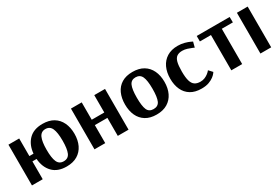

<svg xmlns="http://www.w3.org/2000/svg" viewBox="48 -1270 2972 2040"><g transform="rotate(-30 1533.5 -250.0)"><path d="M488 11Q378 11 317.5 -52Q257 -115 249 -219H198V0H66V-500H198V-284H249Q258 -387 318.5 -449Q379 -511 488 -511Q568 -511 622 -478.5Q676 -446 704 -387Q732 -328 732 -250Q732 -172 704 -113.5Q676 -55 622 -22Q568 11 488 11ZM488 -53Q544 -53 565 -101.5Q586 -150 586 -250Q586 -350 564 -399Q542 -448 488 -448Q435 -448 412.5 -399Q390 -350 390 -250Q390 -150 411.5 -101.5Q433 -53 488 -53Z M833 0V-500H965V-287H1119V-500H1251V0H1119V-221H965V0Z M1592 11Q1513 11 1459.5 -22Q1406 -55 1379 -113.5Q1352 -172 1352 -250Q1352 -328 1379 -387Q1406 -446 1459.5 -478.5Q1513 -511 1592 -511Q1672 -511 1726 -478.5Q1780 -446 1808 -387Q1836 -328 1836 -250Q1836 -172 1808 -113.5Q1780 -55 1726 -22Q1672 11 1592 11ZM1592 -56Q1648 -56 1668.5 -101.5Q1689 -147 1689 -250Q1689 -353 1667.5 -399Q1646 -445 1592 -445Q1539 -445 1518 -399Q1497 -353 1497 -250Q1497 -147 1517 -101.5Q1537 -56 1592 -56Z M2144 11Q2064 11 2011 -21.5Q1958 -54 1931.5 -112Q1905 -170 1905 -246Q1905 -325 1933 -384.5Q1961 -444 2015 -477.5Q2069 -511 2147 -511Q2191 -511 2229 -500.5Q2267 -490 2290 -479Q2313 -468 2313 -468L2296 -403Q2296 -403 2274.5 -412.5Q2253 -422 2222.5 -431.5Q2192 -441 2163 -441Q2122 -441 2097 -424Q2072 -407 2061 -366Q2050 -325 2050 -252Q2050 -178 2062.5 -136Q2075 -94 2101.5 -76.5Q2128 -59 2169 -59Q2199 -59 2222.5 -69Q2246 -79 2263 -92Q2280 -105 2288.5 -115Q2297 -125 2297 -125L2338 -81Q2338 -81 2328 -67Q2318 -53 2295 -35Q2272 -17 2235 -3Q2198 11 2144 11Z M2512 0V-433H2376V-500H2780L2781 -433H2645V0Z M2869 0V-500H3001V0Z"/></g></svg>

Font: Arsenal SC
Style: Bold
Weight: 700
Designer: Andrij Shevchenko
Foundry: Stairsfor
Version: Version 2.001; ttfautohint (v1.8.4.7-5d5b)